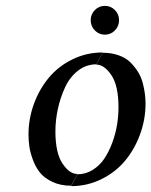

<svg xmlns="http://www.w3.org/2000/svg" viewBox="-20 -617 511 648"><path d="M305.2 -398.9 326.2 -439Q356.4 -439 380.9 -430.2Q405.3 -421.4 420.4 -406.2Q435.5 -391.1 446.3 -373.5Q457 -356 462.2 -335.4Q467.3 -314.9 469.2 -298.8Q471.2 -282.7 471.2 -267.1Q471.2 -213.9 452.6 -163.3Q434.1 -112.8 401.9 -74.2Q369.6 -35.6 322 -12.2Q274.4 11.2 220.2 11.2L241.2 -28.8Q269 -28.8 292.7 -43.5Q316.4 -58.1 332 -81.5Q347.7 -105 358.9 -135.3Q370.1 -165.5 375 -195.8Q379.9 -226.1 379.9 -254.9Q379.9 -327.6 356 -363.3Q332 -398.9 305.2 -398.9ZM241.2 -29.8 220.2 9.8Q184.1 9.8 156.7 -3.2Q129.4 -16.1 114.5 -34.9Q99.6 -53.7 90.6 -78.9Q81.5 -104 78.9 -123.5Q76.2 -143.1 76.2 -163.1Q76.2 -216.3 94.5 -266.4Q112.8 -316.4 145 -355Q177.2 -393.6 224.6 -416.7Q272 -439.9 326.2 -439.9L305.2 -399.9Q270.5 -399.9 242.9 -378.2Q215.3 -356.4 199.5 -322Q183.6 -287.6 175.3 -249.3Q167 -210.9 167 -173.8Q167 -101.1 190.7 -65.4Q214.4 -29.8 241.2 -29.8ZM300 -514.4Q286.1 -528.8 286.1 -548.8Q286.1 -568.8 300 -583Q314 -597.2 334 -597.2Q354 -597.2 367.9 -583Q381.8 -568.8 381.8 -548.8Q381.8 -528.8 367.9 -514.4Q354 -500 334 -500Q314 -500 300 -514.4Z"/></svg>

Font: Common Serif News
Style: Italic
Weight: 450
Italic angle: -12°
Designer: Philipp H. Poll, Khaled Hosny
Foundry: Stefan Peev, Context Ltd.
Version: Version 1.026